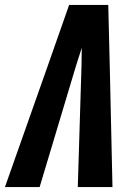

<svg xmlns="http://www.w3.org/2000/svg" viewBox="-43 -755 563 775"><path d="M-23 0 150 -490 236 -735H394L400 -490L411 0H271L286 -490Q286 -508 286.5 -526Q287 -544 287 -562Q281 -544 275.5 -526Q270 -508 264 -490L117 0Z"/></svg>

Font: Iosevka SS18 Heavy
Style: Italic
Weight: 900
Italic angle: -9°
Monospace: yes
Designer: Belleve Invis
Foundry: Belleve Invis
Version: Version 25.1.1; ttfautohint (v1.8.4)